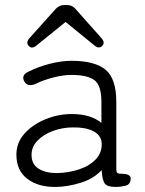

<svg xmlns="http://www.w3.org/2000/svg" viewBox="-20 -732 575 761"><path d="M202 9Q132 10 88.5 -23Q45 -56 45 -119Q45 -167 77.5 -203Q110 -239 160.5 -259.5Q211 -280 265 -280Q339 -280 382 -245V-327Q382 -394 354 -414.5Q326 -435 264 -435Q231 -435 191.5 -425Q152 -415 120 -399Q90 -387 77 -408Q62 -434 93 -448Q130 -467 176.5 -479Q223 -491 264 -491Q355 -491 398 -456Q441 -421 441 -327V-62Q441 -49 446 -46Q451 -43 467 -43Q480 -43 489 -38.5Q498 -34 498 -24Q498 1 473 5Q465 7 456 8Q447 9 439 9Q405 9 395 -5Q385 -19 383 -58Q352 -24 301 -8Q250 8 202 9ZM205 -46Q253 -47 294.5 -61Q336 -75 360.5 -101.5Q385 -128 383 -166Q380 -197 349 -212.5Q318 -228 269 -227Q228 -227 190 -213Q152 -199 128.5 -174.5Q105 -150 105 -118Q105 -81 133 -63.5Q161 -46 205 -46ZM202 -698Q216 -712 234 -712H246Q265 -712 278 -698L382 -581Q398 -563 385 -550Q372 -537 354 -552L240 -645L125 -552Q106 -536 94 -550Q81 -563 97 -581Z"/></svg>

Font: Zen Maru Gothic
Style: Regular
Weight: 400
Designer: Yoshimichi Ohira
Foundry: Positype
Version: Version 1.002